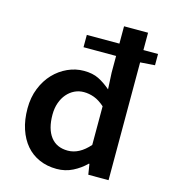

<svg xmlns="http://www.w3.org/2000/svg" viewBox="-108 -791 780 888"><g transform="rotate(15 282.0 -347.0)"><path d="M245 12Q199 12 161.5 -4.5Q124 -21 98 -51.5Q72 -82 57.5 -125.5Q43 -169 43 -224Q43 -277 60.5 -320.5Q78 -364 107 -394.5Q136 -425 173.5 -442Q211 -459 251 -459Q293 -459 322 -444.5Q351 -430 380 -405L376 -484V-564H220V-623H376V-706H491V-623H561V-569L491 -564V0H394L386 -50H383Q356 -23 321 -5.5Q286 12 245 12ZM273 -83Q328 -83 376 -138V-323Q350 -346 325.5 -355Q301 -364 276 -364Q252 -364 231.5 -354Q211 -344 195.5 -326Q180 -308 171 -282.5Q162 -257 162 -226Q162 -158 190.5 -120.5Q219 -83 273 -83Z"/></g></svg>

Font: Giro Semibold
Style: Regular
Weight: 600
Designer: Paul D. Hunt
Foundry: Adobe Systems Incorporated
Version: Version 1.000;PS 1.0;hotconv 1.0.88;makeotf.lib2.5.647800